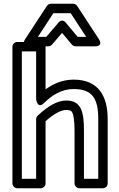

<svg xmlns="http://www.w3.org/2000/svg" viewBox="-20 -975 634 1020"><path d="M332 -441C283.7 -441 234.1 -411 179.9 -360.2C174.8 -355.5 172 -348 172 -342V-25H96V-702H172V-446C172 -446 179.6 -393.3 214.7 -428.3C254.3 -468 307.1 -502 371 -502C470.7 -502 502 -451.5 502 -342V-25H426V-282C426 -376.1 413.8 -441 332 -441ZM371 -552C312 -552 262.1 -529.6 222 -500.4V-727C222 -737.7 212.1 -752 197 -752H71C60.3 -752 46 -742.1 46 -727V0C46 10.7 55.9 25 71 25H197C207.7 25 222 15.1 222 0V-331C268.9 -373.2 307 -391 332 -391C352.4 -391 359.6 -385.4 364.2 -377.2C369.6 -367.8 376 -334.8 376 -282V0C376 10.7 385.9 25 401 25H527C537.7 25 552 15.1 552 0V-342C552 -464.4 503.3 -552 371 -552ZM392.7 -779 329.2 -855C324.4 -860.8 308.4 -875.5 291 -855.3L225.5 -779H181.2L263.5 -905H355.5L437.8 -779ZM361.8 -738C366.3 -732.6 373.6 -729 381 -729H484C532.3 -729 504.9 -767.7 504.9 -767.7L389.9 -943.7C385.6 -950.3 377.5 -955 369 -955H250C242.1 -955 233.7 -950.8 229.1 -943.7L114.1 -767.7C87.6 -727.2 135 -729 135 -729H237C243.8 -729 251.2 -732.2 256 -737.7L309.7 -800.3Z"/></svg>

Font: Fog Sans
Style: Outline
Weight: 700
Foundry: Intel Corporation
Version: Version 1.00